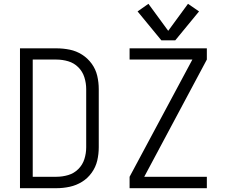

<svg xmlns="http://www.w3.org/2000/svg" viewBox="-20 -989 1192 1009"><path d="M901 -777 1026 -929 968 -969 864 -827 760 -969 703 -929 828 -777ZM661 0H1067V-60H738L1067 -676V-735H661V-676H991L661 -60ZM85 0H276Q312 0 346.5 -7.5Q381 -15 411 -33.5Q441 -52 462 -81.5Q483 -111 491 -145Q499 -179 499 -215V-521Q499 -556 491 -590.5Q483 -625 462 -654Q441 -683 411 -702Q381 -721 346.5 -728Q312 -735 276 -735H85ZM276 -60H152V-676H276Q308 -676 338.5 -667Q369 -658 391.5 -635.5Q414 -613 423.5 -582.5Q433 -552 433 -521V-215Q433 -183 423.5 -153Q414 -123 391.5 -100.5Q369 -78 338.5 -69Q308 -60 276 -60Z"/></svg>

Font: Iosevka Sparkle Light
Style: Regular
Weight: 300
Designer: Belleve Invis
Foundry: Belleve Invis
Version: Version 4.5.0; ttfautohint (v1.8.3)